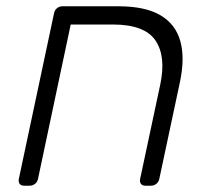

<svg xmlns="http://www.w3.org/2000/svg" viewBox="-20 -591 649 611"><path d="M57 0Q47 0 42.5 -6Q38 -12 40 -22L152 -549Q154 -559 161.5 -565Q169 -571 179 -571H357Q442 -571 490.5 -542.5Q539 -514 554 -459.5Q569 -405 552 -327L487 -22Q485 -12 477.5 -6Q470 0 460 0H443Q433 0 428.5 -6Q424 -12 426 -22L490 -322Q509 -412 474.5 -462.5Q440 -513 339 -513H205L101 -22Q99 -12 91.5 -6Q84 0 74 0Z"/></svg>

Font: Rubik Light
Style: Italic
Weight: 300
Italic angle: -12°
Designer: Hubert and Fischer
Foundry: Hubert and Fischer
Version: Version 2.300;gftools[0.9.30]